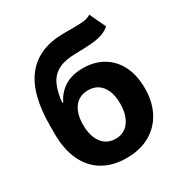

<svg xmlns="http://www.w3.org/2000/svg" viewBox="-175 -876 964 1016"><g transform="rotate(-30 307.0 -368.0)"><path d="M513.8 -745.7 560 -647Q536.9 -627.8 508.9 -618.8Q480.8 -609.7 441.9 -606.9Q403.1 -604 347.3 -603Q284.1 -602.3 244.3 -582.7Q204.5 -563.2 183.9 -521.5Q163.4 -479.8 157 -412.6H162.3Q186.8 -462.7 231.4 -490.1Q275.9 -517.4 341.6 -517.4Q411.2 -517.4 463.6 -486.9Q516 -456.3 545.1 -399.1Q574.2 -342 574.2 -262.1Q574.2 -179 541.7 -117.7Q509.2 -56.5 449.6 -22.9Q389.9 10.7 307.5 10.7Q224.8 10.7 165 -24.1Q105.1 -58.9 72.6 -126.8Q40.1 -194.6 40.1 -293.7V-338.4Q40.1 -535.5 116.8 -630.7Q193.5 -725.9 342.3 -727.3Q382.8 -728 415.5 -727.6Q448.2 -727.3 472.8 -730.8Q497.5 -734.4 513.8 -745.7ZM308.2 -106.5Q343 -106.5 368.1 -124.6Q393.1 -142.8 406.8 -176.5Q420.5 -210.2 420.5 -257.1Q420.5 -303.6 406.8 -336.1Q393.1 -368.6 367.9 -385.7Q342.7 -402.7 307.5 -402.7Q281.2 -402.7 260.3 -393.1Q239.3 -383.5 224.6 -364.9Q209.9 -346.2 201.9 -319.1Q193.9 -291.9 193.9 -257.1Q193.9 -187.1 224.3 -146.8Q254.6 -106.5 308.2 -106.5Z"/></g></svg>

Font: InterMG
Style: Bold
Weight: 700
Designer: Rasmus Andersson
Foundry: rsms
Version: Version 3.019;December 26, 2023;FontCreator 15.0.0.2955 64-b